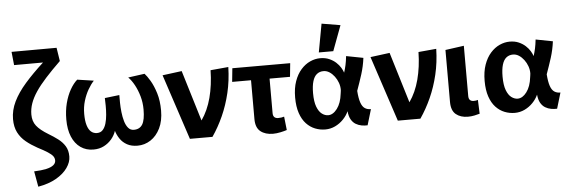

<svg xmlns="http://www.w3.org/2000/svg" viewBox="-55 -881 3864 1298"><g transform="rotate(-5 1877.0 -232.5)"><path d="M156.8 233 137.9 127.4Q187.9 125.5 220.5 118.3Q253 111 269.4 97.9Q285.8 84.8 285.8 66.3Q285.8 49.5 275.8 36.4Q265.8 23.3 241.6 7.5Q217.4 -8.3 174.2 -30.4Q131.9 -53.6 98.4 -81Q64.9 -108.4 45.6 -145.9Q26.3 -183.5 26.3 -236.4Q26.3 -296.9 54.6 -355.1Q82.9 -413.3 135.8 -473.6Q188.6 -533.9 261.7 -600.6L65.4 -600.2L56.1 -690.8L361.7 -691.7L375.9 -600.6Q317.2 -543.5 274.9 -496.8Q232.5 -450.1 205.6 -410Q178.6 -369.9 165.6 -332.6Q152.5 -295.3 152.5 -256.9Q152.5 -211.3 176.7 -180.1Q200.9 -148.9 256.5 -115.3Q290.5 -95.2 319.4 -73.3Q348.4 -51.4 366 -22.8Q383.6 5.8 383.6 47.4Q383.6 85.9 356.8 124.1Q330.1 162.3 279.6 191.3Q229.2 220.3 156.8 233Z M550.7 15.3Q500.9 15.3 463.4 -10.9Q425.9 -37.1 405.4 -86Q385 -134.9 385 -202.4Q385 -262.1 398.1 -313.1Q411.3 -364.1 433.6 -403.3Q455.9 -442.5 481.8 -464.9L593.2 -448.4Q572.4 -426.3 553.1 -392.9Q533.8 -359.5 521.3 -318.2Q508.8 -277 508.8 -230.1Q508.8 -183.2 518 -152.9Q527.1 -122.6 544 -108.2Q560.8 -93.8 584 -93.8Q608.9 -93.8 623.6 -110.3Q638.4 -126.8 646 -153.4Q653.7 -180 656.2 -211.3Q658.8 -242.6 658.5 -272.4Q658.1 -302.2 657.2 -324.8L756.4 -336.5Q756 -314.9 756.5 -284.2Q757 -253.4 760.6 -220.3Q764.2 -187.2 772.5 -158.6Q780.7 -129.9 795.8 -111.8Q810.9 -93.8 834.2 -93.8Q874 -93.8 892.6 -124.1Q911.2 -154.5 911.2 -225.3Q911.2 -272.2 899 -315Q886.8 -357.8 867.8 -392.8Q848.7 -427.9 826.8 -449.5L938.8 -464.9Q954.7 -448.1 975.7 -413Q996.6 -377.8 1012.6 -326.3Q1028.6 -274.9 1028.6 -207.7Q1028.6 -137.6 1004 -87.6Q979.3 -37.6 938.7 -11.1Q898.2 15.3 849.7 15.3Q808.3 15.3 778.9 -0.9Q749.5 -17.2 731.9 -43.2Q714.2 -69.1 705.7 -98Q696.2 -68.6 674.6 -42.6Q652.9 -16.7 621.8 -0.7Q590.7 15.3 550.7 15.3Z M1206 0 1059.4 -444.1 1190.5 -461.1 1295 -117Q1338.9 -179.4 1361.3 -264.1Q1383.7 -348.9 1385.6 -450L1507 -461.1Q1504.7 -368.7 1485.2 -286.6Q1465.7 -204.5 1433.5 -133Q1401.3 -61.5 1359.2 0Z M1769.2 14.9Q1716.9 14.9 1684.5 -10.9Q1652.2 -36.7 1652.2 -95V-379.7L1778 -397.2V-124.2Q1778 -106 1787.1 -97Q1796.2 -88.1 1813.3 -88.1Q1836.2 -88.1 1853.6 -94L1863.7 -2.3Q1847.6 3.3 1820.3 9.1Q1793 14.9 1769.2 14.9ZM1524.1 -358.6 1533.4 -450.5H1926L1916.8 -358.6Z M2123.7 16.7Q2088.1 16.7 2054.9 3.6Q2021.7 -9.5 1995.5 -37.4Q1969.3 -65.3 1954.2 -109.6Q1939 -154 1939 -216Q1939 -279.3 1955.7 -326.2Q1972.3 -373 2000.1 -404.2Q2027.8 -435.4 2061.8 -450.8Q2095.8 -466.3 2130.5 -466.3Q2165.3 -466.3 2191.8 -454.6Q2218.3 -443 2237.3 -425.5Q2256.3 -407.9 2267.7 -389Q2279.1 -370 2283.7 -354.9Q2291.5 -378.9 2297.2 -404.6Q2302.8 -430.3 2306.7 -465.3L2422.1 -443.1Q2414.9 -386.7 2398.2 -333.6Q2381.4 -280.6 2361 -224.3Q2364.7 -173.3 2374.6 -144.5Q2384.5 -115.8 2401.7 -104.5Q2418.8 -93.1 2442.8 -93.6L2410.8 13.5Q2391.4 14.6 2370.4 10.9Q2349.5 7.2 2330.8 -3.9Q2312.2 -15 2299.7 -36.6Q2287.3 -58.3 2283.9 -93.1Q2271 -63.7 2246.7 -38.6Q2222.5 -13.5 2191 1.6Q2159.5 16.7 2123.7 16.7ZM2151.6 -77.5Q2184.7 -77.5 2212.7 -114.6Q2240.7 -151.8 2247.9 -215.1Q2248.9 -221.3 2249.8 -227.9Q2250.7 -234.6 2251.2 -240.3Q2251.5 -265.1 2242.9 -289.2Q2234.3 -313.2 2219.2 -333.2Q2204.1 -353.2 2185.3 -365.3Q2166.4 -377.4 2145.2 -377.4Q2119 -377.4 2100.2 -362.4Q2081.4 -347.4 2071.9 -315.7Q2062.3 -284.1 2062.3 -234.9Q2062.3 -176.9 2075.5 -142.4Q2088.7 -107.9 2109.3 -92.7Q2130 -77.5 2151.6 -77.5ZM2125.1 -505.9 2160.4 -698.2 2287.1 -676.9 2223.2 -505.9Z M2617 0 2470.4 -444.1 2601.5 -461.1 2706 -117Q2749.9 -179.4 2772.3 -264.1Q2794.7 -348.9 2796.6 -450L2918 -461.1Q2915.7 -368.7 2896.2 -286.6Q2876.7 -204.5 2844.5 -133Q2812.3 -61.5 2770.2 0Z M3092.1 14.9Q3041.9 14.9 3010.6 -10.9Q2979.4 -36.7 2979.4 -95V-447.9L3105.7 -465.4V-124.2Q3105.7 -106 3114.5 -97Q3123.4 -88.1 3139.9 -88.1Q3156.9 -88.1 3168.5 -92.4L3172.2 1.5Q3157.7 6 3136.3 10.4Q3114.8 14.9 3092.1 14.9Z M3409.7 16.7Q3374.1 16.7 3340.9 3.6Q3307.7 -9.5 3281.5 -37.4Q3255.3 -65.3 3240.2 -109.6Q3225 -154 3225 -216Q3225 -279.3 3241.7 -326.2Q3258.3 -373 3286.1 -404.2Q3313.8 -435.4 3347.8 -450.8Q3381.8 -466.3 3416.5 -466.3Q3451.3 -466.3 3477.8 -454.6Q3504.3 -443 3523.3 -425.5Q3542.3 -407.9 3553.7 -389Q3565.1 -370 3569.7 -354.9Q3577.5 -378.9 3583.2 -404.6Q3588.8 -430.3 3592.7 -465.3L3708.1 -443.1Q3700.9 -386.7 3684.2 -333.6Q3667.4 -280.6 3647 -224.3Q3650.7 -173.3 3660.6 -144.5Q3670.5 -115.8 3687.7 -104.5Q3704.8 -93.1 3728.8 -93.6L3696.8 13.5Q3677.4 14.6 3656.4 10.9Q3635.5 7.2 3616.8 -3.9Q3598.2 -15 3585.7 -36.6Q3573.3 -58.3 3569.9 -93.1Q3557 -63.7 3532.7 -38.6Q3508.5 -13.5 3477 1.6Q3445.5 16.7 3409.7 16.7ZM3437.6 -77.5Q3470.7 -77.5 3498.7 -114.6Q3526.7 -151.8 3533.9 -215.1Q3534.9 -221.3 3535.8 -227.9Q3536.7 -234.6 3537.2 -240.3Q3537.5 -265.1 3528.9 -289.2Q3520.3 -313.2 3505.2 -333.2Q3490.1 -353.2 3471.3 -365.3Q3452.4 -377.4 3431.2 -377.4Q3405 -377.4 3386.2 -362.4Q3367.4 -347.4 3357.9 -315.7Q3348.3 -284.1 3348.3 -234.9Q3348.3 -176.9 3361.5 -142.4Q3374.7 -107.9 3395.3 -92.7Q3416 -77.5 3437.6 -77.5Z"/></g></svg>

Font: Ancizar Sans Thin
Style: Regular
Weight: 100
Designer: Cesar Puertas, Viviana Monsalve, Julian Moncada, Julian Prieto, Jose Castro, Mariel Hernandez, Felipe Aragon, Sara Alarc
Version: Version 8.100